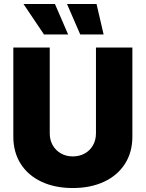

<svg xmlns="http://www.w3.org/2000/svg" viewBox="-20 -949 742 978"><path d="M654.3 -707V-252.9Q654.3 -173.8 616.5 -114.5Q578.6 -55.2 509.8 -23.2Q440.9 8.8 350.6 8.8Q260.3 8.8 191.7 -23.2Q123 -55.2 85.4 -114.5Q47.9 -173.8 47.9 -252.9V-707H233.4V-269.5Q233.4 -235.8 248.5 -209.2Q263.7 -182.6 290.3 -167.5Q316.9 -152.3 350.6 -152.3Q384.8 -152.3 411.6 -167.2Q438.5 -182.1 453.6 -209Q468.8 -235.8 468.8 -269.5V-707ZM99.6 -928.7H259.8L327.1 -773.4H204.1ZM321.3 -928.7H471.7L507.8 -773.4H388.7Z"/></svg>

Font: Pretendard Std Black
Style: Regular
Weight: 900
Designer: Base glyphs from Inter by Rasmus Andersson; Hangeul glyphs from Noto Sans CJK(Source Han Sans) by Jang Soo-young and Kan
Foundry: Kil Hyung-jin
Version: Version 1.309